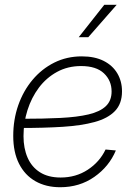

<svg xmlns="http://www.w3.org/2000/svg" viewBox="-20 -764 555 793"><path d="M228.5 9.3Q169.9 9.3 126.2 -15.6Q82.5 -40.5 58.6 -87.9Q34.7 -135.3 34.7 -202.6Q34.7 -270 55.4 -329.3Q76.2 -388.7 114.3 -434.1Q152.3 -479.5 204.1 -505.4Q255.9 -531.2 317.9 -531.2Q371.1 -531.2 408.2 -512.5Q445.3 -493.7 464.6 -460.9Q483.9 -428.2 483.9 -386.7Q483.9 -335.4 454.6 -305.2Q425.3 -274.9 370.6 -260Q315.9 -245.1 238.8 -240.2Q161.6 -235.4 65.4 -235.4L69.3 -273.4Q160.2 -273.4 229.5 -276.9Q298.8 -280.3 345.9 -291.5Q393.1 -302.7 417 -325.4Q440.9 -348.1 440.9 -386.2Q440.9 -431.2 409.2 -461.2Q377.4 -491.2 314.9 -491.2Q259.8 -491.2 215.6 -467Q171.4 -442.9 140.6 -401.9Q109.9 -360.8 93.5 -309.1Q77.1 -257.3 77.1 -201.7Q77.1 -151.4 94 -112.8Q110.8 -74.2 145 -52.5Q179.2 -30.8 230.5 -30.8Q293.5 -30.8 342.5 -63Q391.6 -95.2 416 -146.5L458.5 -142.6Q430.7 -76.2 369.6 -33.4Q308.6 9.3 228.5 9.3ZM305.2 -610.4 410.6 -744.1H461.9L344.7 -610.4Z"/></svg>

Font: Inter 28pt ExtraLight
Style: Italic
Weight: 250
Italic angle: -9.3988°
Designer: Rasmus Andersson
Foundry: rsms
Version: Version 4.001;git-66647c0bb